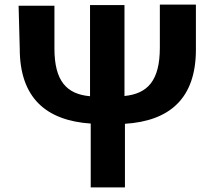

<svg xmlns="http://www.w3.org/2000/svg" viewBox="-20 -774 943 836"><path d="M66 -562C66 -347 182 -249 375 -236V42H524V-235C717 -247 833 -344 833 -558V-754H676V-567C676 -423 623 -366 522 -356V-752H372V-355C271 -364 217 -420 217 -563V-749H61Z"/></svg>

Font: GenEiGothic-pro-Regular
Style: Bold
Weight: 700
Designer: Ryoko NISHIZUKA (kana & ideographs); Paul D. Hunt (Latin, Greek & Cyrillic); Wenlong ZHANG (bopomofo); Sandoll Communica
Foundry: Adobe Systems Incorporated; o_tamon
Version: Version 1.000.140830